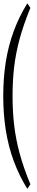

<svg xmlns="http://www.w3.org/2000/svg" viewBox="-27 -946 227 1167"><path d="M49.3 -362.3Q49.3 -266.6 59.3 -182.9Q69.3 -99.1 92.5 -13.4Q115.7 72.3 157.7 174.3L139.2 201.7Q89.8 122.6 56.9 33.7Q23.9 -55.2 8.3 -154.3Q-7.3 -253.4 -7.3 -362.3Q-7.3 -472.2 8.3 -570.6Q23.9 -668.9 56.9 -757.8Q89.8 -846.7 139.2 -925.8L157.7 -898.4Q116.2 -796.9 92.8 -710.9Q69.3 -625 59.3 -541.5Q49.3 -458 49.3 -362.3Z"/></svg>

Font: Scarab Serif
Style: Condensed
Weight: 400
Designer: John Roberts
Foundry: Scarab
Version: 1.0